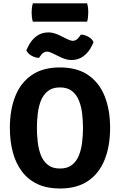

<svg xmlns="http://www.w3.org/2000/svg" viewBox="-20 -1094 706 1129"><path d="M197 -342Q197 -301.5 201.8 -259.5Q206.5 -217.5 220.2 -182Q234 -146.5 261 -124.8Q288 -103 332.5 -103Q377 -103 404 -124.8Q431 -146.5 444.8 -182Q458.5 -217.5 463.2 -259.5Q468 -301.5 468 -342Q468 -382.5 463.2 -424.2Q458.5 -466 444.8 -501.2Q431 -536.5 404 -558.2Q377 -580 332.5 -580Q288 -580 261 -558.2Q234 -536.5 220.2 -501.2Q206.5 -466 201.8 -424.2Q197 -382.5 197 -342ZM38 -342Q38 -448.5 70 -528.5Q102 -608.5 167.2 -653Q232.5 -697.5 332.5 -697.5Q433.5 -697.5 498.8 -652.5Q564 -607.5 595.8 -527.5Q627.5 -447.5 627.5 -342Q627.5 -235.5 595.5 -155.2Q563.5 -75 498.2 -30.2Q433 14.5 332.5 14.5Q257 14.5 201.5 -11.2Q146 -37 109.8 -84.5Q73.5 -132 55.8 -197.5Q38 -263 38 -342ZM287 -781.5Q279.5 -785 271.8 -787.8Q264 -790.5 255.5 -790.5Q246.5 -790.5 236.8 -785Q227 -779.5 218.5 -766.5L209.5 -753.5Q188 -754 165.8 -766.2Q143.5 -778.5 135 -798.5L143.5 -816.5Q161 -855 191.8 -879.2Q222.5 -903.5 264.5 -903.5Q282.5 -903.5 299.5 -898.2Q316.5 -893 330.5 -886L377.5 -863Q385 -859.5 393.2 -856.8Q401.5 -854 409.5 -854Q418.5 -854 428 -859.5Q437.5 -865 446.5 -878L455.5 -890.5Q477 -890.5 499.5 -878Q522 -865.5 530 -846L521.5 -827.5Q504 -789.5 473 -765.2Q442 -741 400.5 -741Q382.5 -741 365 -746.5Q347.5 -752 334.5 -758.5ZM173 -966.5Q169 -981 167.5 -993Q166 -1005 166 -1020.5Q166 -1035 167.5 -1047Q169 -1059 173 -1074.5H492.5Q496.5 -1059 497.8 -1048.5Q499 -1038 499 -1022Q499 -991 492.5 -966.5Z"/></svg>

Font: Signika Negative
Style: Bold
Weight: 700
Designer: Anna Giedry
Foundry: Anna Giedry
Version: Version 2.001